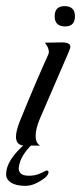

<svg xmlns="http://www.w3.org/2000/svg" viewBox="-26 -474 264 625"><path d="M55 0Q26 0 26 -29Q26 -47 38 -78Q64 -142 87 -196Q110 -250 130 -294Q133 -299 133 -305Q133 -319 120 -335L175 -336Q203 -336 203 -322Q203 -318 201 -313.5Q199 -309 196 -301L104 -88Q90 -55 90 -32Q90 -8 105 0ZM186 -388Q152 -388 152 -421Q152 -454 184 -454Q218 -454 218 -421Q218 -388 186 -388ZM57 131Q26 131 10 120.5Q-6 110 -6 94Q-6 69 10.5 44Q27 19 56 -6Q65 -15 72 -15Q77 -15 80 -11.5Q83 -8 79 -4Q63 10 50 30.5Q37 51 35 73Q34 83 41.5 90.5Q49 98 68 98Q84 98 96 94Q108 90 123 82Q124 81 126 81Q132 81 132 88Q131 92 128.5 96Q126 100 120 105Q86 131 57 131Z"/></svg>

Font: Carattere
Style: Regular
Weight: 400
Designer: Robert E. Leuschke
Foundry: Robert E. Leuschke
Version: Version 1.010; ttfautohint (v1.8.3)